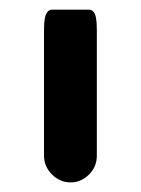

<svg xmlns="http://www.w3.org/2000/svg" viewBox="-20 -596 289 394"><path d="M70.3 -276.4V-535.2Q70.3 -550.3 72.3 -559.6Q74.7 -571.8 82 -575.2Q84.5 -576.2 86.9 -576.2H162.1Q167.5 -576.2 171.4 -572.3Q175.3 -568.4 177 -559.3Q178.7 -550.3 178.7 -535.2V-276.4Q178.7 -253.9 162.6 -237.8Q146.5 -221.7 124.8 -221.7Q103 -221.7 86.7 -238Q70.3 -254.4 70.3 -276.4Z"/></svg>

Font: YuPearl-SemiBold
Style: SemiBold
Weight: 600
Designer: Max Yao
Foundry: Max-Everyday
Version: Version 1.011; ttfautohint (v1.8.3)